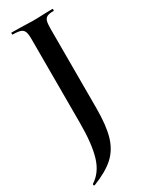

<svg xmlns="http://www.w3.org/2000/svg" viewBox="-231 -672 781 994"><g transform="rotate(-30 159.5 -175.0)"><path d="M15 275H14Q11 275 9.5 270.5Q8 266 11 264Q67 228 88.5 154.5Q110 81 110 -40V-544Q110 -574 104.5 -588Q99 -602 84 -607.5Q69 -613 37 -613Q35 -613 35 -619Q35 -625 37 -625L94 -624Q140 -622 165 -622Q193 -622 235 -624L282 -625Q284 -625 284 -619Q284 -613 282 -613Q256 -613 243.5 -607Q231 -601 226.5 -586.5Q222 -572 222 -542V-67Q222 37 203.5 100Q185 163 141 203Q97 243 15 275Z"/></g></svg>

Font: Cormorant Unicase
Style: Bold
Weight: 700
Designer: Christian Thalmann (Catharsis Fonts)
Foundry: Catharsis Fonts
Version: Version 4.000